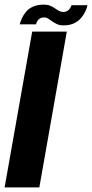

<svg xmlns="http://www.w3.org/2000/svg" viewBox="-36 -812 399 832"><path d="M-16 0H134.5L253.5 -675H103.5ZM239.5 -702Q266.5 -702 285.2 -711.2Q304 -720.5 315.8 -734.5Q327.5 -748.5 334.2 -763.2Q341 -778 343 -789.5H274Q272.5 -784 268 -776.8Q263.5 -769.5 256 -764.8Q248.5 -760 239 -760Q228.5 -760 219.8 -764.8Q211 -769.5 202 -776Q193 -782.5 181.5 -787.2Q170 -792 154 -792Q127 -792 107.8 -783.5Q88.5 -775 77 -761.2Q65.5 -747.5 59 -733Q52.5 -718.5 49.5 -706.5H120Q121.5 -712.5 125.2 -719.8Q129 -727 136.5 -731.8Q144 -736.5 155.5 -736.5Q165 -736.5 173 -731.2Q181 -726 190.5 -719.2Q200 -712.5 211.5 -707.2Q223 -702 239.5 -702Z"/></svg>

Font: Anybody Condensed
Style: Bold Italic
Weight: 700
Width: 3
Italic angle: -10°
Version: Version 1.113;gftools[0.9.25]